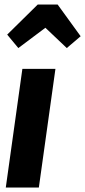

<svg xmlns="http://www.w3.org/2000/svg" viewBox="-20 -839 381 859"><path d="M62 -624 12.2 -684.1 148.9 -818.8H237.8L340.8 -676.8L278.8 -624L183.1 -714.8ZM228 -530.8 153.8 0H5.9L80.1 -530.8Z"/></svg>

Font: Fira Sans Compressed
Style: Bold Italic
Weight: 700
Width: 3
Italic angle: -8°
Designer: Carrois Corporate & Edenspiekermann AG
Foundry: Carrois Corporate GbR & Edenspiekermann AG
Version: Version 4.203;PS 004.203;hotconv 1.0.88;makeotf.lib2.5.64775